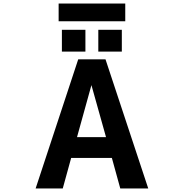

<svg xmlns="http://www.w3.org/2000/svg" viewBox="-20 -1070 1040 1092"><path d="M616.2 -171.9H384.8L336.9 2H182.6L424.8 -732.4H580.1L823.2 2H664.1ZM313.5 -949.2V-1049.8H692.4V-949.2ZM332 -776.4V-900.4H465.8V-776.4ZM539.1 -776.4V-900.4H672.9V-776.4ZM500 -585.9 418 -290H583Z"/></svg>

Font: Gen Shin Gothic Monospace Bold
Style: Bold
Weight: 700
Designer: [Source Han Sans]
Ryoko NISHIZUKA  (kana & ideographs); Paul D. Hunt (Latin, Greek & Cyrillic); Wenlong ZHANG  (bopomofo
Version: Version 1.002.20150607